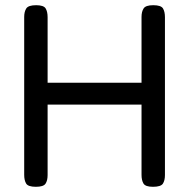

<svg xmlns="http://www.w3.org/2000/svg" viewBox="-20 -708 727 738"><path d="M118 10Q88 10 80.5 -2.5Q73 -15 73 -36V-643Q73 -663 81 -675.5Q89 -688 119 -688Q148 -688 155.5 -675.5Q163 -663 163 -642V-390H524V-643Q524 -663 532 -675.5Q540 -688 569 -688Q599 -688 606.5 -675.5Q614 -663 614 -642V-35Q614 -14 606 -2Q598 10 568 10Q539 10 531.5 -2.5Q524 -15 524 -36V-306H163V-35Q163 -14 155 -2Q147 10 118 10Z"/></svg>

Font: Fredoka
Style: Regular
Weight: 400
Designer: Ben Nathan
Foundry: Milena B. Brandão, Ben Nathan
Version: Version 2.001